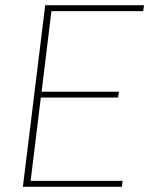

<svg xmlns="http://www.w3.org/2000/svg" viewBox="-20 -723 580 743"><path d="M179 -680 141 -368H440L437 -345.5H138L98.5 -23H454.5L451.5 0H68.5L155 -703H537.5L534 -680Z"/></svg>

Font: Lato ExtraLight
Style: Italic
Weight: 275
Italic angle: -7°
Designer: Lukasz Dziedzic with Adam Twardoch and Botio Nikoltchev
Foundry: tyPoland Lukasz Dziedzic
Version: Version 2.015; 2015-08-06; http://www.latofonts.com/